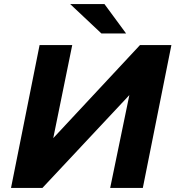

<svg xmlns="http://www.w3.org/2000/svg" viewBox="-20 -921 861 941"><path d="M34 0 174 -700H334L241 -244L666 -700H820L680 0H520L614 -455L188 0ZM477 -757 324 -901H492L598 -757Z"/></svg>

Font: Montserrat
Style: Bold Italic
Weight: 700
Italic angle: -11.3°
Designer: Julieta Ulanovsky
Foundry: Julieta Ulanovsky
Version: Version 9.000; ttfautohint (v1.8.4.7-5d5b)